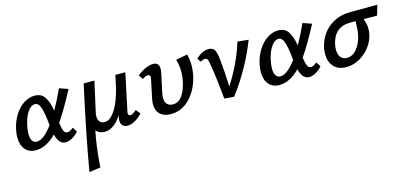

<svg xmlns="http://www.w3.org/2000/svg" viewBox="-64 -851 3270 1558"><g transform="rotate(-15 1570.5 -71.5)"><path d="M495 -94 520 -55Q500 -30 469 -12Q438 6 410 6Q354 6 333 -80Q247 6 162 6Q103 6 71.5 -32Q40 -70 40 -134Q40 -163 48 -201Q62 -266 94.5 -317Q127 -368 171 -396.5Q215 -425 262 -425Q320 -425 347 -382.5Q374 -340 386 -266Q431 -345 470 -432L544 -406Q456 -241 399 -160Q405 -115 414.5 -92Q424 -69 445 -69Q467 -69 495 -94ZM319 -162 315 -200Q306 -279 291.5 -318.5Q277 -358 247 -358Q213 -358 183.5 -312.5Q154 -267 141 -196Q135 -165 135 -138Q135 -60 187 -60Q243 -60 319 -162Z M1056 -63Q990 6 929 6Q904 6 889.5 -9.5Q875 -25 875 -54Q875 -63 879 -85L881 -95Q818 6 737 6Q717 6 697.5 -2.5Q678 -11 667 -26Q640 101 628 276L533 289Q587 -25 674 -418H764L707 -161Q704 -148 704 -133Q704 -106 717.5 -88.5Q731 -71 761 -71Q812 -71 860 -156.5Q908 -242 940 -418H1024L959 -111Q956 -99 956 -90Q956 -71 974 -71Q992 -71 1027 -100Z M1173 -108Q1173 -125 1178 -152L1211 -310Q1213 -322 1213 -326Q1213 -347 1195 -347Q1173 -347 1148 -328L1123 -364Q1155 -392 1192 -408.5Q1229 -425 1258 -425Q1308 -425 1308 -372Q1308 -359 1305 -342L1270 -178Q1265 -153 1265 -138Q1265 -103 1282.5 -84.5Q1300 -66 1331 -66Q1377 -66 1408.5 -108.5Q1440 -151 1456 -228Q1464 -261 1464 -304Q1464 -361 1449 -409L1546 -427Q1558 -377 1558 -332Q1558 -297 1550 -254Q1526 -140 1457.5 -67Q1389 6 1294 6Q1237 6 1205 -24.5Q1173 -55 1173 -108Z M2059 -414Q1972 -190 1825 3L1744 -4Q1738 -76 1727 -166Q1716 -256 1707 -304Q1702 -335 1696 -345Q1690 -355 1676 -355Q1656 -355 1638 -341L1617 -373Q1642 -398 1669.5 -411.5Q1697 -425 1723 -425Q1761 -425 1774.5 -399Q1788 -373 1794 -315Q1804 -224 1809 -89Q1913 -247 1967 -423Z M2541 -94 2566 -55Q2546 -30 2515 -12Q2484 6 2456 6Q2400 6 2379 -80Q2293 6 2208 6Q2149 6 2117.5 -32Q2086 -70 2086 -134Q2086 -163 2094 -201Q2108 -266 2140.5 -317Q2173 -368 2217 -396.5Q2261 -425 2308 -425Q2366 -425 2393 -382.5Q2420 -340 2432 -266Q2477 -345 2516 -432L2590 -406Q2502 -241 2445 -160Q2451 -115 2460.5 -92Q2470 -69 2491 -69Q2513 -69 2541 -94ZM2365 -162 2361 -200Q2352 -279 2337.5 -318.5Q2323 -358 2293 -358Q2259 -358 2229.5 -312.5Q2200 -267 2187 -196Q2181 -165 2181 -138Q2181 -60 2233 -60Q2289 -60 2365 -162Z M3116 -333 3004 -334Q3012 -310 3016.5 -291.5Q3021 -273 3021 -250Q3021 -225 3016 -202Q3006 -151 2970.5 -103Q2935 -55 2882 -24.5Q2829 6 2769 6Q2701 6 2664.5 -34Q2628 -74 2628 -140Q2628 -170 2633 -192Q2646 -255 2683 -306Q2720 -357 2778.5 -387Q2837 -417 2912 -417L3141 -418ZM2936 -335H2891Q2758 -335 2727 -198Q2722 -171 2722 -153Q2722 -112 2740 -88.5Q2758 -65 2792 -65Q2842 -65 2878 -111Q2914 -157 2927 -222Q2931 -239 2933.5 -273.5Q2936 -308 2936 -335Z"/></g></svg>

Font: Ysabeau Semibold
Style: Italic
Weight: 600
Italic angle: -12°
Designer: Christian Thalmann (Catharsis Fonts)
Version: Version 0.003